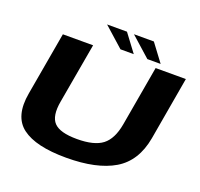

<svg xmlns="http://www.w3.org/2000/svg" viewBox="-139 -975 1184 1134"><g transform="rotate(20 453.0 -408.0)"><path d="M387.5 3.5Q579.5 3.5 688.8 -61.5Q798 -126.5 825 -278L894 -675H704L638 -297Q621 -201 569.5 -161.5Q518 -122 410 -122Q303 -122 265.2 -161.8Q227.5 -201.5 244.5 -297L311 -675H121L51.5 -278Q24.5 -126.5 110.5 -61.5Q196.5 3.5 387.5 3.5ZM640 -708H723.5L640.5 -819H515.5ZM471 -708H554.5L471.5 -819H346.5Z"/></g></svg>

Font: Anybody Expanded
Style: Bold Italic
Weight: 700
Width: 7
Italic angle: -10°
Version: Version 1.113;gftools[0.9.25]